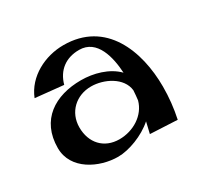

<svg xmlns="http://www.w3.org/2000/svg" viewBox="-112 -613 780 755"><g transform="rotate(-30 278.0 -235.0)"><path d="M499 0C509 -47 514 -94 514 -142C514 -304 448 -479 256 -479C173 -479 86 -436 54 -355L181 -342C197 -400 240 -432 300 -432C382 -432 403 -338 407 -267C367 -308 303 -325 247 -325C129 -325 35 -267 35 -139C35 -41 139 9 224 9C273 9 343 -17 388 -57L376 -6ZM402 -144C386 -85 326 -48 263 -48C193 -48 149 -97 149 -167C149 -236 201 -284 269 -284C327 -284 399 -249 406 -188C405 -173 404 -159 402 -144Z"/></g></svg>

Font: Original Surfer
Style: Regular
Weight: 400
Designer: Astigmatic (AOETI)
Foundry: Astigmatic (AOETI)
Version: Version 1.001